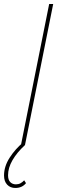

<svg xmlns="http://www.w3.org/2000/svg" viewBox="-23 -720 329 953"><path d="M81 0 221 -700H241L101 0ZM53 213Q28 213 12.5 196.5Q-3 180 -3 151Q-3 106 25 62.5Q53 19 93 -14L101 0Q61 37 39 75Q17 113 17 150Q17 173 28 184Q39 195 56 195Q69 195 79 189.5Q89 184 97 175L106 189Q87 213 53 213Z"/></svg>

Font: Montserrat Thin
Style: Italic
Weight: 100
Italic angle: -11.3°
Designer: Julieta Ulanovsky
Foundry: Julieta Ulanovsky
Version: Version 9.000; ttfautohint (v1.8.4.7-5d5b)